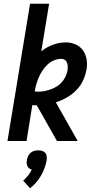

<svg xmlns="http://www.w3.org/2000/svg" viewBox="-20 -755 540 1028"><path d="M20 0 141 -735H243L201 -480Q229 -503 263.5 -515.5Q298 -528 333 -528Q360 -528 384 -517.5Q408 -507 423 -487Q438 -467 443 -440.5Q448 -414 444 -387Q439 -357 426 -327Q413 -297 390 -273.5Q367 -250 338.5 -233.5Q310 -217 279 -207L396 0H285L177 -191Q171 -191 165 -191.5Q159 -192 153 -192L122 0ZM184 -264Q201 -264 218.5 -267.5Q236 -271 252.5 -277Q269 -283 284.5 -292.5Q300 -302 312 -316Q324 -330 331.5 -346.5Q339 -363 342 -380Q343 -390 342.5 -400.5Q342 -411 338.5 -420Q335 -429 327 -434.5Q319 -440 308 -440Q289 -440 269.5 -432Q250 -424 234.5 -409.5Q219 -395 207.5 -377.5Q196 -360 188 -341.5Q180 -323 174.5 -304Q169 -285 166 -266Q170 -265 174.5 -264.5Q179 -264 184 -264ZM141 253 104 212Q118 200 130 185Q142 170 150 153Q143 151 136.5 146.5Q130 142 127 135Q124 128 123 119.5Q122 111 124 103Q125 92 130 81.5Q135 71 143.5 63.5Q152 56 163 53Q174 50 185 50Q196 50 206 53Q216 56 222.5 63.5Q229 71 230 81.5Q231 92 230 103Q226 124 218.5 144.5Q211 165 200 184.5Q189 204 174 221.5Q159 239 141 253Z"/></svg>

Font: Iosevka Curly Semibold
Style: Italic
Weight: 600
Italic angle: -9°
Monospace: yes
Designer: Belleve Invis
Foundry: Belleve Invis
Version: Version 22.1.2; ttfautohint (v1.8.4)